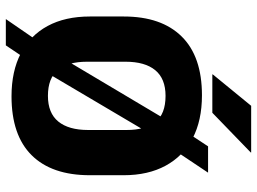

<svg xmlns="http://www.w3.org/2000/svg" viewBox="-134 -732 902 675"><g transform="rotate(90 317.5 -395.0)"><path d="M319 16Q230.5 16 167.8 -16.8Q105 -49.5 71.8 -111Q38.5 -172.5 38.5 -259.5V-378.5Q38.5 -511 108.8 -582.2Q179 -653.5 315.5 -653.5Q404.5 -653.5 467 -620.5Q529.5 -587.5 563 -525.8Q596.5 -464 596.5 -378.5V-259.5Q596.5 -125.5 526.2 -54.8Q456 16 319 16ZM47.5 36 142 -101.5 175 -147 416.5 -553 441.5 -594 495 -675H587.5L497 -539.5L465 -495.5L223 -86L201.5 -55.5L140 36ZM317.5 -112Q378 -112 407.8 -148.5Q437.5 -185 437.5 -253V-388.5Q437.5 -454 409.5 -489.8Q381.5 -525.5 317.5 -525.5Q257 -525.5 227.2 -489.2Q197.5 -453 197.5 -385V-249.5Q197.5 -181.5 226.5 -146.8Q255.5 -112 317.5 -112ZM352.5 -826.5H516.5V-825L377 -690H242V-691.5Z"/></g></svg>

Font: Anek Latin Medium
Style: Bold
Weight: 700
Version: Version 1.003